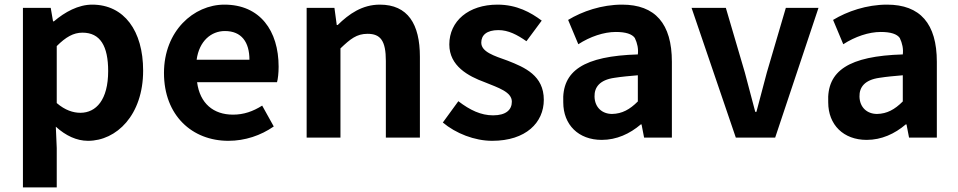

<svg xmlns="http://www.w3.org/2000/svg" viewBox="-20 -594 4136 829"><path d="M79 215H225V45L221 -47C264 -8 311 14 360 14C483 14 598 -97 598 -289C598 -461 516 -574 378 -574C318 -574 260 -542 213 -502H209L199 -560H79ZM327 -107C296 -107 261 -118 225 -149V-395C264 -434 297 -453 336 -453C413 -453 447 -395 447 -287C447 -163 395 -107 327 -107Z M966 14C1038 14 1106 -9 1162 -48L1112 -138C1072 -113 1033 -99 986 -99C902 -99 843 -147 831 -239H1176C1180 -252 1183 -279 1183 -306C1183 -461 1103 -574 949 -574C816 -574 688 -460 688 -279C688 -95 810 14 966 14ZM829 -336C840 -417 892 -460 951 -460C1023 -460 1057 -412 1057 -336Z M1304 0H1450V-385C1493 -426 1520 -448 1567 -448C1623 -448 1646 -418 1646 -331V0H1793V-349C1793 -490 1741 -574 1620 -574C1544 -574 1487 -534 1438 -486H1434L1424 -560H1304Z M2105 14C2251 14 2328 -65 2328 -163C2328 -268 2246 -303 2172 -332C2113 -353 2058 -370 2058 -410C2058 -442 2081 -464 2132 -464C2175 -464 2213 -444 2253 -416L2319 -505C2272 -540 2212 -574 2128 -574C2003 -574 1920 -503 1920 -402C1920 -309 2002 -265 2073 -239C2132 -215 2190 -197 2190 -155C2190 -120 2165 -96 2109 -96C2057 -96 2010 -118 1959 -157L1892 -65C1948 -18 2029 14 2105 14Z M2578 10C2642 10 2699 -16 2747 -57H2750L2761 0H2881V-327C2881 -492 2809 -574 2666 -574C2578 -574 2494 -545 2433 -508L2477 -403C2528 -436 2587 -456 2639 -456C2682 -456 2709 -447 2721 -430C2732 -407 2737 -383 2734 -359C2502 -352 2405 -289 2412 -152C2412 -55 2478 10 2578 10ZM2623 -102C2580 -102 2548 -130 2547 -177C2546 -217 2569 -249 2633 -258C2665 -263 2699 -266 2734 -269V-156C2699 -121 2666 -103 2623 -102Z M3157 0H3327L3514 -560H3373L3291 -281C3276 -225 3261 -168 3246 -111H3241C3226 -168 3211 -225 3196 -281L3114 -560H2966Z M3722 10C3786 10 3843 -16 3891 -57H3894L3905 0H4025V-327C4025 -492 3953 -574 3810 -574C3722 -574 3638 -545 3577 -508L3621 -403C3672 -436 3731 -456 3783 -456C3826 -456 3853 -447 3865 -430C3876 -407 3881 -383 3878 -359C3646 -352 3549 -289 3556 -152C3556 -55 3622 10 3722 10ZM3767 -102C3724 -102 3692 -130 3691 -177C3690 -217 3713 -249 3777 -258C3809 -263 3843 -266 3878 -269V-156C3843 -121 3810 -103 3767 -102Z"/></svg>

Font: Spoqa Han Sans Neo Bold
Style: Bold
Weight: 700
Designer: [Spoqa Han Sans Neo] Dong-huui Kim  Younghwa Kang  Yujin Lee  [Noto Sans] Ryoko NISHIZUKA  (kana & ideographs); Paul D. 
Foundry: Spoqa (http://www.spoqa-han-sans.com)
Version: Version 1.000